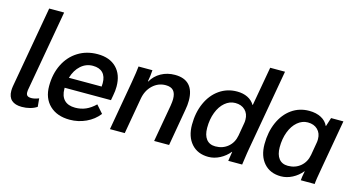

<svg xmlns="http://www.w3.org/2000/svg" viewBox="-80 -1073 2627 1414"><g transform="rotate(15 1233.5 -366.0)"><path d="M35 -85Q35 -102 38 -120L148 -742H262L152 -121Q151 -115 151 -105Q151 -87 160.5 -79Q170 -71 191 -71Q215 -71 248 -84L254 -21Q232 -6 202 2Q172 10 140 10Q88 10 61.5 -14Q35 -38 35 -85Z M776 -315Q776 -281 769 -247L762 -208H409V-201Q409 -145 437.5 -115.5Q466 -86 521 -86Q564 -86 601 -102Q638 -118 673 -152L725 -93Q687 -44 628.5 -17Q570 10 505 10Q408 10 351.5 -44Q295 -98 295 -191Q295 -284 331 -356.5Q367 -429 432 -469.5Q497 -510 581 -510Q673 -510 724.5 -458Q776 -406 776 -315ZM671 -313Q671 -364 645 -391Q619 -418 569 -418Q517 -418 477.5 -383Q438 -348 420 -287H670V-293Q671 -300 671 -313Z M875 -370Q891 -463 894 -500H1000Q997 -453 989 -412H992Q1018 -458 1065 -484Q1112 -510 1170 -510Q1243 -510 1280 -470Q1317 -430 1317 -353Q1317 -318 1310 -282L1261 0H1147L1197 -283Q1202 -315 1202 -333Q1202 -377 1183 -398Q1164 -419 1124 -419Q1067 -419 1024.5 -379Q982 -339 971 -274L923 0H810Z M1385 -188Q1385 -281 1418 -354.5Q1451 -428 1510 -469Q1569 -510 1644 -510Q1690 -510 1724.5 -493Q1759 -476 1778 -444H1780L1833 -742H1946L1838 -131Q1836 -118 1834 -108Q1832 -98 1831 -90Q1819 -14 1818 0H1712Q1717 -37 1723 -71H1721Q1691 -34 1648.5 -12Q1606 10 1562 10Q1480 10 1432.5 -43.5Q1385 -97 1385 -188ZM1737 -200 1754 -299Q1756 -308 1756 -325Q1756 -370 1728 -397.5Q1700 -425 1653 -425Q1610 -425 1574.5 -395Q1539 -365 1519 -312.5Q1499 -260 1499 -195Q1499 -139 1523 -108.5Q1547 -78 1592 -78Q1648 -78 1687.5 -111Q1727 -144 1737 -200Z M1938 -188Q1938 -281 1970.5 -354.5Q2003 -428 2061 -469Q2119 -510 2194 -510Q2247 -510 2285 -490Q2323 -470 2339 -434H2341L2362 -500H2456L2391 -131Q2372 -27 2371 0H2265Q2266 -21 2276 -71H2274Q2244 -34 2201.5 -12Q2159 10 2115 10Q2033 10 1985.5 -43.5Q1938 -97 1938 -188ZM2290 -200 2307 -299Q2309 -308 2309 -325Q2309 -370 2281 -397.5Q2253 -425 2206 -425Q2163 -425 2127.5 -395Q2092 -365 2072 -312.5Q2052 -260 2052 -195Q2052 -139 2076 -108.5Q2100 -78 2145 -78Q2201 -78 2240.5 -111Q2280 -144 2290 -200Z"/></g></svg>

Font: Sarabun SemiBold
Style: Italic
Weight: 600
Italic angle: -10°
Designer: Suppakit Chalermlarp | Katatrad Co.,Ltd.
Foundry: Cadson Demak Co.,Ltd.
Version: Version 1.000; ttfautohint (v1.6)